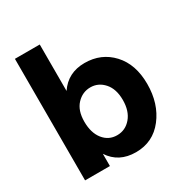

<svg xmlns="http://www.w3.org/2000/svg" viewBox="-192 -964 1112 1157"><g transform="rotate(-30 364.0 -385.5)"><path d="M72.3 33.2V-812.5H245.1V-489.3Q306.6 -581.1 422.4 -581.1Q538.1 -581.1 612.8 -500.5Q687.5 -419.9 687.5 -283.2Q687.5 -146.5 615.2 -53.2Q543 40 423.8 40Q304.7 40 245.1 -51.8V33.2ZM284.7 -394.5Q245.1 -352.5 245.1 -274.9Q245.1 -197.3 281.7 -151.4Q318.4 -105.5 376.5 -105.5Q434.6 -105.5 473.1 -150.9Q511.7 -196.3 511.7 -272.9Q511.7 -349.6 473.1 -393.1Q434.6 -436.5 379.4 -436.5Q324.2 -436.5 284.7 -394.5Z"/></g></svg>

Font: GenEi M Gothic v2 Heavy
Style: Regular
Weight: 800
Version: Version 2.0